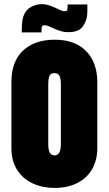

<svg xmlns="http://www.w3.org/2000/svg" viewBox="-20 -912 535 943"><path d="M312 -890V-877Q312 -870 310.5 -863.5Q309 -857 298 -857Q289 -857 283 -859.5Q277 -862 270 -865Q260 -870 253.5 -873Q247 -876 237 -880Q205 -893 181.5 -891.5Q158 -890 141 -882Q116 -871 104.5 -852Q93 -833 90 -812Q87 -791 87 -771V-753H184V-767Q184 -775 186 -781.5Q188 -788 199 -788Q204 -788 211.5 -786Q219 -784 226 -780Q231 -778 242.5 -773Q254 -768 258 -766Q269 -762 282.5 -758Q296 -754 317 -754Q368 -754 388.5 -784.5Q409 -815 409 -852V-890ZM36 -508V-186Q36 -121 64.5 -77Q93 -33 141 -11Q189 11 248 11Q311 11 358.5 -12.5Q406 -36 432 -80.5Q458 -125 458 -186V-507Q458 -605 403 -661Q348 -717 249 -717Q150 -717 93 -663.5Q36 -610 36 -508ZM217 -203V-498Q217 -520 220.5 -532Q224 -544 230.5 -548.5Q237 -553 247 -553Q257 -553 264 -548.5Q271 -544 275 -532Q279 -520 279 -499V-203Q279 -185 275.5 -173Q272 -161 265 -155Q258 -149 248 -149Q238 -149 231 -154.5Q224 -160 220.5 -172Q217 -184 217 -203Z"/></svg>

Font: Advent Pro Black
Style: Regular
Weight: 900
Version: Version 3.000